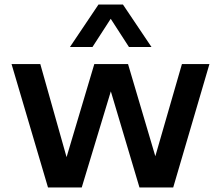

<svg xmlns="http://www.w3.org/2000/svg" viewBox="-20 -828 976 848"><path d="M192 0 31 -545H158L274 -134L396.5 -545H545.5L666 -138L783.5 -545H905L745 0H596L469.5 -424.5L341 0ZM289 -620.5 415 -808H523L649 -620.5H549.5L469 -745L388.5 -620.5Z"/></svg>

Font: Encode Sans Semi Expanded SemiBold
Style: Regular
Weight: 600
Width: 6
Designer: Multiple Designers
Foundry: Impallari Type
Version: Version 3.000; ttfautohint (v1.8.3) -l 8 -r 50 -G 200 -x 14 